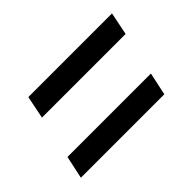

<svg xmlns="http://www.w3.org/2000/svg" viewBox="-64 -604 628 628"><g transform="rotate(-45 250.0 -290.0)"><path d="M75 -365 91 -444H478L462 -365ZM26 -136 43 -215H429L412 -136Z"/></g></svg>

Font: Radio Canada Condensed
Style: Italic
Weight: 400
Width: 3
Italic angle: -12°
Designer: Charles Daoud, Etienne Aubert Bonn, Alexandre Saumier Demers, Jacques Le Bailly
Foundry: Radio-Canada
Version: Version 2.104; ttfautohint (v1.8.4.7-5d5b);gftools[0.9.28.de